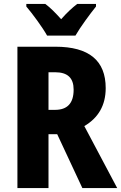

<svg xmlns="http://www.w3.org/2000/svg" viewBox="-20 -950 612 970"><path d="M218 -770H361C385 -812 435 -880 465 -917V-930H370C344 -910 319 -887 289 -853C260 -885 235 -911 209 -930H113V-917C144 -881 196 -810 218 -770ZM260 -714H68V0H225V-272H269L396 0H572L406 -313C476 -354 514 -417 514 -505C514 -644 430 -714 260 -714ZM258 -585C322 -585 352 -556 352 -497C352 -427 319 -395 258 -395H225V-585Z"/></svg>

Font: Noto Sans Khmer Condensed ExtraBold
Style: Regular
Weight: 800
Width: 3
Designer: Danh Hong and the Monotype Design Team
Foundry: Monotype Imaging Inc.
Version: Version 2.004